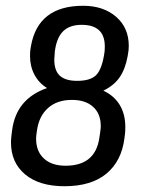

<svg xmlns="http://www.w3.org/2000/svg" viewBox="-20 -633 500 665"><path d="M426 -474Q426 -459 423 -444L422 -438Q414 -394 394.5 -365.5Q375 -337 338 -319Q376 -301 395 -269Q414 -237 414 -194Q414 -178 413 -170L411 -154Q401 -75 348.5 -31.5Q296 12 203 12Q116 12 67 -29Q18 -70 18 -140Q18 -149 20 -167L22 -182Q36 -291 143 -328Q115 -345 99.5 -374Q84 -403 84 -439Q84 -457 86 -466L87 -472Q111 -613 268 -613Q338 -613 382 -575Q426 -537 426 -474ZM171 -462 170 -456Q168 -434 168 -427Q168 -388 187.5 -370.5Q207 -353 247 -353Q291 -353 311 -371Q331 -389 340 -440L341 -446Q343 -455 343 -472Q343 -547 263 -547Q223 -547 200.5 -526.5Q178 -506 171 -462ZM108 -181 107 -174Q105 -160 105 -153Q105 -109 132 -84Q159 -59 207 -59Q310 -59 324 -155L327 -175Q329 -189 329 -196Q329 -239 302.5 -263Q276 -287 229 -287Q178 -287 146.5 -259Q115 -231 108 -181Z"/></svg>

Font: Ropa Sans
Style: Italic
Weight: 400
Version: Version 1.100